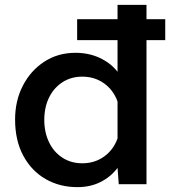

<svg xmlns="http://www.w3.org/2000/svg" viewBox="-20 -757 699 789"><path d="M463 -462V-737H582V0H468L463 -67Q436 -31 394 -9.5Q352 12 298 12Q225 12 167 -21.5Q109 -55 75.5 -117.5Q42 -180 42 -266Q42 -343 74 -405Q106 -467 162 -503.5Q218 -540 290 -540Q345 -540 390 -519Q435 -498 463 -462ZM318 -86Q369 -86 407.5 -113.5Q446 -141 463 -188V-340Q446 -387 407.5 -414.5Q369 -442 318 -442Q272 -442 236.5 -419Q201 -396 181.5 -356Q162 -316 162 -264Q162 -213 181.5 -172.5Q201 -132 236.5 -109Q272 -86 318 -86ZM297 -592V-678H659V-592Z"/></svg>

Font: Azeret Mono Thin Medium
Style: Regular
Weight: 500
Version: Version 1.002